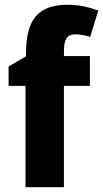

<svg xmlns="http://www.w3.org/2000/svg" viewBox="-20 -785 432 805"><path d="M357 -425H248V0H87V-425H16V-506L89 -549V-562Q89 -669 130.5 -717Q172 -765 261 -765Q298 -765 328 -759Q358 -753 392 -741L358 -630Q344 -635 327.5 -638Q311 -641 294 -641Q270 -641 259 -624.5Q248 -608 248 -570V-550H357Z"/></svg>

Font: Noto Sans Khmer SemiCondensed ExtraBold
Style: Regular
Weight: 800
Width: 4
Designer: Danh Hong and the Monotype Design Team
Foundry: Monotype Imaging Inc.
Version: Version 2.004